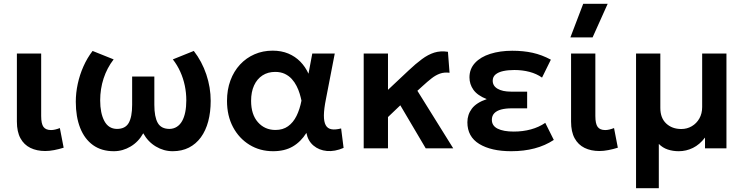

<svg xmlns="http://www.w3.org/2000/svg" viewBox="-20 -782 3922 1012"><path d="M218.5 14Q174 14 140.2 -2.5Q106.5 -19 87.8 -53.2Q69 -87.5 69 -141V-500H197V-170.5Q197 -129.5 209.2 -113Q221.5 -96.5 249 -96.5Q259 -96.5 270.8 -99.2Q282.5 -102 295.5 -107L315.5 -3.5Q290 4.5 265.2 9.2Q240.5 14 218.5 14Z M580 15Q515 15 470.2 -17.2Q425.5 -49.5 402.5 -108Q379.5 -166.5 379.5 -245.5Q379.5 -292.5 389.8 -340Q400 -387.5 419.8 -432Q439.5 -476.5 468 -513.5L579 -469Q561.5 -446.5 548.2 -421.2Q535 -396 526 -368.5Q517 -341 512.5 -312Q508 -283 508 -253Q508 -185.5 530 -144.2Q552 -103 596.5 -102.5Q640.5 -102.5 658.5 -134.2Q676.5 -166 676.5 -229.5V-378.5H793.5V-229.5Q793.5 -166 811.5 -134.2Q829.5 -102.5 873.5 -102.5Q895.5 -103 912.2 -113.8Q929 -124.5 940 -144.2Q951 -164 956.5 -191.5Q962 -219 962 -253Q962 -293 954 -331Q946 -369 930.2 -404Q914.5 -439 891 -469L1001.5 -513.5Q1044.5 -458 1067.5 -389.5Q1090.5 -321 1090.5 -250.5Q1090.5 -191 1077.5 -142.2Q1064.5 -93.5 1038.8 -58.2Q1013 -23 975.8 -4Q938.5 15 890 15Q843 15 801.5 -9.8Q760 -34.5 735 -79.5Q710 -34.5 668.5 -9.8Q627 15 580 15Z M1419.5 15Q1350 15 1295 -18.8Q1240 -52.5 1208.2 -112.2Q1176.5 -172 1176.5 -250Q1176.5 -309 1194.5 -357.8Q1212.5 -406.5 1245.2 -441.8Q1278 -477 1321.8 -496Q1365.5 -515 1417 -515Q1463 -515 1499.5 -499.8Q1536 -484.5 1562.8 -457.2Q1589.5 -430 1606 -393.5L1626 -500H1744.5L1698 -260Q1687.5 -208 1687.2 -174Q1687 -140 1696.8 -122.2Q1706.5 -104.5 1726.8 -100.8Q1747 -97 1778 -105L1791 -2.5Q1745 17.5 1703.2 13.8Q1661.5 10 1632.2 -14.8Q1603 -39.5 1595 -81.5Q1565.5 -34.5 1523 -9.8Q1480.5 15 1419.5 15ZM1432 -97Q1471 -97 1498.2 -116.5Q1525.5 -136 1542.8 -170.8Q1560 -205.5 1569 -251.5Q1565.5 -268.5 1559.5 -288.5Q1553.5 -308.5 1543.2 -328.8Q1533 -349 1517.8 -365.8Q1502.5 -382.5 1481 -392.8Q1459.5 -403 1430.5 -403Q1392 -403 1363.5 -384.5Q1335 -366 1319.2 -331.8Q1303.5 -297.5 1303.5 -250.5Q1303.5 -178.5 1339.5 -137.8Q1375.5 -97 1432 -97Z M1897 0V-500H2025V-308.5L2133 -410Q2171 -446 2203.8 -470.2Q2236.5 -494.5 2269.2 -504.8Q2302 -515 2341 -509L2349.5 -398.5Q2321.5 -402 2299 -394Q2276.5 -386 2254.8 -369Q2233 -352 2207.5 -328.5L2180 -303.5L2369 0H2224L2090 -227L2025 -165V0Z M2674.5 15Q2569 15 2506.2 -23.2Q2443.5 -61.5 2443.5 -137.5Q2443.5 -178 2467.2 -209.5Q2491 -241 2545.5 -259.5Q2496.5 -279 2475.5 -308.5Q2454.5 -338 2454.5 -374Q2454.5 -419 2483.8 -450.5Q2513 -482 2564.2 -498.2Q2615.5 -514.5 2680 -514.5Q2738.5 -514.5 2787.2 -503.8Q2836 -493 2883.5 -467.5L2837 -373Q2808 -393.5 2770.8 -403.2Q2733.5 -413 2691 -413Q2658.5 -413 2632.8 -407.5Q2607 -402 2592 -389.5Q2577 -377 2577 -356.5Q2577 -329 2603 -314Q2629 -299 2673 -299H2758.5V-211H2677Q2645 -211 2621.5 -204.8Q2598 -198.5 2585.2 -185Q2572.5 -171.5 2572.5 -150.5Q2572.5 -119 2603 -103.8Q2633.5 -88.5 2688 -88.5Q2736 -88.5 2778.2 -100Q2820.5 -111.5 2854 -134.5L2899 -44.5Q2853.5 -14.5 2797.5 0.2Q2741.5 15 2674.5 15Z M3139.5 14Q3095 14 3061.2 -2.5Q3027.5 -19 3008.8 -53.2Q2990 -87.5 2990 -141V-500H3118V-170.5Q3118 -129.5 3130.2 -113Q3142.5 -96.5 3170 -96.5Q3180 -96.5 3191.8 -99.2Q3203.5 -102 3216.5 -107L3236.5 -3.5Q3211 4.5 3186.2 9.2Q3161.5 14 3139.5 14ZM2986.5 -585 3054 -762H3183L3103.5 -585Z M3332.5 210V-500H3460.5V-213Q3460.5 -160 3491.5 -131Q3522.5 -102 3571 -102Q3601.5 -102 3626.5 -116.8Q3651.5 -131.5 3666.2 -157.5Q3681 -183.5 3681 -218V-500H3809V0H3696V-57Q3668 -20 3632.5 -2.5Q3597 15 3557.5 15Q3526.5 15 3499.5 6Q3472.5 -3 3452.5 -23.5V210Z"/></svg>

Font: Geologica Medium
Style: Regular
Weight: 500
Designer: Sindre Bremnes, Frode Helland
Foundry: Monokrom Skriftforlag AS
Version: Version 1.010;gftools[0.9.28]